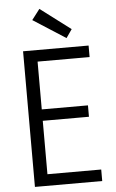

<svg xmlns="http://www.w3.org/2000/svg" viewBox="-64 -1041 655 1083"><g transform="rotate(-5 263.5 -499.0)"><path d="M339.7 -820.8 155.9 -938.7 201.3 -998.2 372.9 -868.5ZM148.5 -65.2H469.9V0H88.9V-768H459.9V-702.8H148.5L165.4 -720.7V-417.4L148.5 -432.2H426.9V-367.6H148.5L165.4 -385V-47.3Z"/></g></svg>

Font: Yaldevi ExtraLight
Style: Regular
Weight: 200
Designer: Sol Matas, Rajitha Manaperi, Kosala Senevirathne
Foundry: Mooniak
Version: Version 1.100